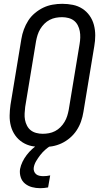

<svg xmlns="http://www.w3.org/2000/svg" viewBox="-20 -763 540 1006"><path d="M203 8Q174 8 147 2.5Q120 -3 97.5 -17.5Q75 -32 59.5 -54Q44 -76 37 -102.5Q30 -129 30.5 -157.5Q31 -186 35 -214L92 -559Q96 -584 105 -608.5Q114 -633 128 -655Q142 -677 163 -694.5Q184 -712 207 -723Q230 -734 255.5 -738.5Q281 -743 306 -743Q335 -743 362 -737.5Q389 -732 411.5 -717.5Q434 -703 449.5 -681Q465 -659 472 -632.5Q479 -606 479 -577.5Q479 -549 474 -521L417 -176Q413 -151 404.5 -126.5Q396 -102 381.5 -80Q367 -58 346.5 -40.5Q326 -23 302.5 -12Q279 -1 253.5 3.5Q228 8 203 8ZM204 -62Q220 -62 236.5 -65Q253 -68 268.5 -76Q284 -84 296.5 -96.5Q309 -109 318 -124Q327 -139 332 -155Q337 -171 340 -187L397 -532Q400 -549 400.5 -566.5Q401 -584 398 -600Q395 -616 387.5 -630.5Q380 -645 368 -654.5Q356 -664 339.5 -668.5Q323 -673 305 -673Q289 -673 272.5 -670Q256 -667 240.5 -659Q225 -651 212.5 -638.5Q200 -626 191 -611Q182 -596 177 -580Q172 -564 169 -548L112 -203Q110 -186 109 -168.5Q108 -151 111 -135Q114 -119 121.5 -104.5Q129 -90 141 -80.5Q153 -71 169.5 -66.5Q186 -62 204 -62ZM190 223Q168 223 147.5 217.5Q127 212 111 199Q95 186 88.5 165.5Q82 145 85 123Q89 103 98 84.5Q107 66 120 49Q133 32 149 17.5Q165 3 183 -8H247L246 0Q230 10 216 22.5Q202 35 190.5 50Q179 65 169.5 81Q160 97 157 114Q155 124 158.5 134Q162 144 169.5 150Q177 156 187 158Q197 160 207 160Q216 160 225 159Q234 158 243 156L232 219Q221 221 211 222Q201 223 190 223Z"/></svg>

Font: Iosevka
Style: Italic
Weight: 400
Italic angle: -9°
Monospace: yes
Designer: Belleve Invis
Foundry: Belleve Invis
Version: Version 32.5.0; ttfautohint (v1.8.4)